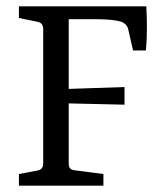

<svg xmlns="http://www.w3.org/2000/svg" viewBox="-20 -589 511 609"><path d="M198 -261V-69Q198 -51 216 -49L308 -37V0H40V-37L98 -48Q117 -51 117 -70V-497Q117 -517 98 -520L40 -532V-569H444Q446 -535 446 -501Q446 -467 443 -429H402L386 -499Q381 -514 365 -520Q352 -524 332 -526Q312 -528 289 -528H198V-307L375 -313V-257Z"/></svg>

Font: Rasa
Style: Regular
Weight: 400
Designer: Anna Giedrys (Yrsa+Rasa design), David Brezina (Yrsa art-direction, Rasa art-direction, design)
Foundry: Rosetta Type Foundry
Version: Version 2.004